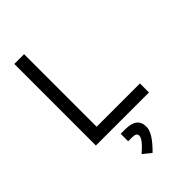

<svg xmlns="http://www.w3.org/2000/svg" viewBox="-284 -787 1154 1154"><g transform="rotate(-45 293.0 -210.0)"><path d="M82 0H533.2V-76.7H165V-693.4H82ZM291.5 272.5C350.1 214.8 377 171.4 377 135.7C377 80.6 344.2 55.7 273.9 55.7H237.3V119.1H270.5C296.9 119.1 308.6 126.5 308.6 142.6C308.6 162.6 287.1 189.9 240.2 230.5Z"/></g></svg>

Font: Cascadia Code SemiLight
Style: Regular
Weight: 350
Monospace: yes
Designer: Aaron Bell
Foundry: Saja Typeworks
Version: Version 2404.023